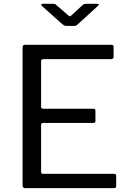

<svg xmlns="http://www.w3.org/2000/svg" viewBox="-20 -974 668 994"><path d="M96.9 -728.4Q96.9 -742 108.7 -742H558.1Q568.1 -742 568.1 -731.1V-680.4Q568.1 -667.9 555.2 -667.9H205.6Q192.7 -667.9 192.7 -656.1V-421.8Q192.7 -411 204.2 -411H463.2Q474.1 -411 474.1 -400.4V-347.4Q474.1 -342.6 471.9 -340.1Q469.7 -337.7 463.3 -337.7H203.7Q192.7 -337.7 192.7 -327.3V-84.5Q192.7 -74.1 202.6 -74.1H569.6Q581.5 -74.1 581.5 -63.8V-11.1Q581.5 -5.8 578.9 -2.9Q576.3 0 569.8 0H110.9Q96.9 0 96.9 -14.1V-728.4ZM407.2 -947.4Q411.5 -951.6 415.8 -952.9Q420.1 -954.3 425.5 -954.3H484.1Q498.8 -954.3 485.4 -942.1L383.8 -849.1Q380.3 -846.3 376.1 -843Q371.9 -839.8 364.5 -839.8H325.3Q316.4 -839.8 311.3 -842.7Q306.2 -845.6 300.7 -850.4L198.1 -942.1Q193.3 -947.2 193.8 -950.7Q194.3 -954.3 200.4 -954.3H254.4Q260.8 -954.3 264 -953.4Q267.2 -952.6 272.4 -947.4L330 -897.5Q339.1 -889 342.2 -889.3Q345.3 -889.6 353.2 -897.5Z"/></svg>

Font: Libre Franklin Thin
Style: Regular
Weight: 100
Designer: Pablo Impallari, Rodrigo Fuenzalida, Nhung Nguyen
Foundry: Impallari Type
Version: Version 3.000